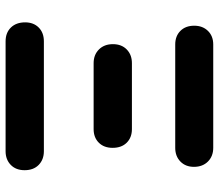

<svg xmlns="http://www.w3.org/2000/svg" viewBox="-68 -715 783 687"><g transform="rotate(90 323.5 -371.5)"><path d="M128 0Q97 0 78.5 -19Q60 -38 60 -70Q60 -100 78.5 -118.5Q97 -137 128 -137H521Q551 -137 570 -118.5Q589 -100 589 -68Q589 -37 570 -18.5Q551 0 521 0ZM206 -315Q176 -315 157 -334Q138 -353 138 -384Q138 -415 157 -433.5Q176 -452 206 -452H442Q472 -452 490.5 -433.5Q509 -415 509 -383Q509 -352 490.5 -333.5Q472 -315 442 -315ZM139 -607Q109 -607 90.5 -625.5Q72 -644 72 -675Q72 -705 90.5 -724Q109 -743 139 -743H509Q539 -743 558 -724Q577 -705 577 -674Q577 -644 558 -625.5Q539 -607 509 -607Z"/></g></svg>

Font: Chiron GoRound TC EB
Style: Regular
Weight: 700
Designer: Ryoko NISHIZUKA 西塚涼子 (kana, bopomofo & ideographs); Paul D. Hunt (Latin, Greek & Cyrillic); Sandoll Communications 산돌커뮤니
Foundry: Adobe
Version: Version 1.000;hotconv 1.1.1;makeotfexe 2.6.0